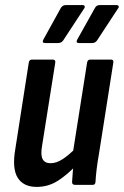

<svg xmlns="http://www.w3.org/2000/svg" viewBox="-20 -726 487 754"><path d="M124 8Q72 8 49.5 -28Q27 -64 40 -140L93 -480Q95 -492 105 -492H187Q199 -492 197 -480L145 -152Q139 -117 147.5 -101Q156 -85 179 -85Q202 -85 227.5 -102Q253 -119 282 -149V-80Q246 -41 208 -16.5Q170 8 124 8ZM275 0Q263 0 263 -11Q264 -29 266 -53Q268 -77 270 -95L266 -125L322 -480Q324 -492 334 -492H416Q427 -492 425 -480L369 -124Q363 -90 359.5 -61.5Q356 -33 355 -11Q354 0 344 0ZM290 -557Q283 -557 281.5 -560.5Q280 -564 283 -570L353 -695Q359 -706 371 -706H438Q444 -706 446 -701.5Q448 -697 443 -692L361 -567Q354 -557 342 -557ZM157 -557Q150 -557 148.5 -560.5Q147 -564 150 -570L219 -695Q226 -706 238 -706H305Q311 -706 312.5 -701.5Q314 -697 310 -692L228 -567Q221 -557 208 -557Z"/></svg>

Font: Sofia Sans Condensed
Style: Bold Italic
Weight: 700
Italic angle: -9°
Version: Version 4.100